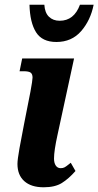

<svg xmlns="http://www.w3.org/2000/svg" viewBox="-20 -784 417 814"><path d="M54 -89Q54 -107 62.5 -155Q71 -203 82 -258L109 -395Q118 -444 118 -455Q118 -470 110 -476Q102 -482 80 -482H63L74 -536H294L224 -213Q209 -145 209 -112Q209 -93 216.5 -82Q224 -71 237 -71Q247 -71 253.5 -74.5Q260 -78 268 -84.5Q276 -91 280 -94L300 -59Q271 -26 242 -8Q213 10 165 10Q112 10 83 -16Q54 -42 54 -89ZM105 -764H168Q170 -730 187.5 -713Q205 -696 233 -696Q294 -696 319 -764H377Q364 -698 324 -652Q284 -606 219 -606Q159 -606 133 -647Q107 -688 105 -764Z"/></svg>

Font: Noto Serif CondExtraBold
Style: Italic
Weight: 800
Width: 3
Italic angle: -12°
Designer: Monotype Design Team
Foundry: Monotype Imaging Inc.
Version: Version 1.001